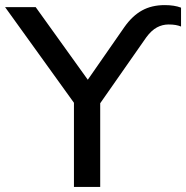

<svg xmlns="http://www.w3.org/2000/svg" viewBox="-39 -733 730 753"><path d="M251 0V-364L274 -298L-19 -705H101L317 -404H294L449 -627Q480 -671 518 -692Q556 -713 607 -713Q626 -713 642 -710.5Q658 -708 671 -703V-629Q661 -633 649.5 -635Q638 -637 622 -637Q598 -637 576.5 -625.5Q555 -614 535 -587L333 -298L354 -364V0Z"/></svg>

Font: Nunito Sans 12pt ExtraLight SemiBold
Style: Regular
Weight: 600
Version: Version 3.101;gftools[0.9.27]